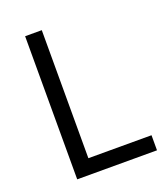

<svg xmlns="http://www.w3.org/2000/svg" viewBox="-132 -807 783 900"><g transform="rotate(-20 259.5 -357.0)"><path d="M98.1 0V-713.9H181.2V-75.2H496.1V0Z"/></g></svg>

Font: f02537652
Style: Regular
Weight: 400
Foundry: Ascender Corporation
Version: Version 1.10